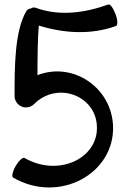

<svg xmlns="http://www.w3.org/2000/svg" viewBox="-20 -828 575 856"><path d="M97 -778C45 -688 45 -530 45 -400C45 -372 68 -349 96 -349C110 -349 123 -355 132 -364C235 -467 407 -403 412 -265C419 -121 239 -37 89 -124C82 -128 64 -112 50 -88C36 -64 31 -40 39 -36C243 82 493 -53 484 -268C476 -439 305 -554 147 -493C147 -560 148 -663 153 -714C266 -679 386 -672 497 -712C506 -715 505 -739 495 -765C485 -792 471 -811 463 -808C358 -770 244 -755 140 -793C133 -796 124 -795 117 -790C108 -789 101 -785 97 -778Z"/></svg>

Font: Nupuram Condensed Medium
Style: Regular
Weight: 500
Width: 3
Designer: Santhosh Thottingal (santhosh.thottingal@gmail.com)
Foundry: SMC
Version: Version 1.000